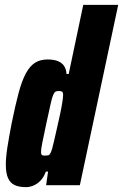

<svg xmlns="http://www.w3.org/2000/svg" viewBox="-20 -763 507 791"><path d="M87 8Q59 8 40.5 -0.5Q22 -9 13 -29.5Q4 -50 4 -85Q4 -115 10.5 -156.5Q17 -198 28 -255Q43 -329 56.5 -379.5Q70 -430 86.5 -460.5Q103 -491 124.5 -504.5Q146 -518 176 -518Q202 -518 219 -511Q236 -504 244.5 -490.5Q253 -477 254 -458H263L323 -743H467L309 0H170L178 -56H169Q160 -32 146 -18Q132 -4 116.5 2Q101 8 87 8ZM166 -122Q173 -122 178 -123Q183 -124 187 -130.5Q191 -137 195 -151Q198 -161 203 -183.5Q208 -206 214.5 -234Q221 -262 227 -290Q233 -318 236.5 -340Q240 -362 240 -371Q240 -383 235.5 -385.5Q231 -388 223 -388Q214 -388 209 -385.5Q204 -383 199 -371.5Q194 -360 188 -332.5Q182 -305 171 -255Q160 -203 154.5 -176Q149 -149 149 -137Q149 -130 151 -126.5Q153 -123 157 -122.5Q161 -122 166 -122Z"/></svg>

Font: Saira Condensed Black
Style: Italic
Weight: 900
Width: 3
Italic angle: -12°
Designer: Hector Gatti with collaboration of the Omnibus-Type team
Foundry: Omnibus-Type
Version: Version 1.101